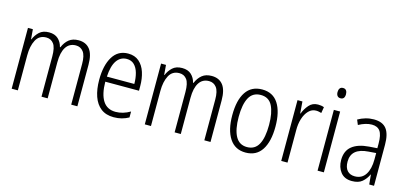

<svg xmlns="http://www.w3.org/2000/svg" viewBox="-64 -1172 3444 1623"><g transform="rotate(15 1658.0 -360.5)"><path d="M516 -542Q580 -542 614.5 -498.5Q649 -455 649 -363V0H595V-357Q595 -430 570.5 -462Q546 -494 505 -494Q448 -494 418.5 -448Q389 -402 389 -316V0H335V-352Q335 -430 311 -462Q287 -494 246 -494Q184 -494 156 -441Q128 -388 128 -307V0H74V-532H117L124 -446H127Q143 -485 173.5 -513.5Q204 -542 257 -542Q308 -542 337.5 -514.5Q367 -487 377 -445H381Q400 -490 432 -516Q464 -542 516 -542Z M950 -542Q1008 -542 1045.5 -509.5Q1083 -477 1100.5 -422.5Q1118 -368 1118 -303V-262H823Q824 -152 861 -95Q898 -38 972 -38Q1036 -38 1099 -75V-23Q1070 -7 1038 1.5Q1006 10 968 10Q900 10 856 -24Q812 -58 790.5 -120Q769 -182 769 -264Q769 -391 815 -466.5Q861 -542 950 -542ZM950 -495Q895 -495 862.5 -448Q830 -401 825 -307H1065Q1065 -359 1053 -402Q1041 -445 1015.5 -470Q990 -495 950 -495Z M1681 -542Q1745 -542 1779.5 -498.5Q1814 -455 1814 -363V0H1760V-357Q1760 -430 1735.5 -462Q1711 -494 1670 -494Q1613 -494 1583.5 -448Q1554 -402 1554 -316V0H1500V-352Q1500 -430 1476 -462Q1452 -494 1411 -494Q1349 -494 1321 -441Q1293 -388 1293 -307V0H1239V-532H1282L1289 -446H1292Q1308 -485 1338.5 -513.5Q1369 -542 1422 -542Q1473 -542 1502.5 -514.5Q1532 -487 1542 -445H1546Q1565 -490 1597 -516Q1629 -542 1681 -542Z M2311 -267Q2311 -136 2263.5 -63Q2216 10 2122 10Q2030 10 1981.5 -63.5Q1933 -137 1933 -267Q1933 -399 1981 -470.5Q2029 -542 2123 -542Q2217 -542 2264 -469Q2311 -396 2311 -267ZM1989 -267Q1989 -157 2021.5 -97.5Q2054 -38 2122 -38Q2191 -38 2223 -96.5Q2255 -155 2255 -267Q2255 -373 2224.5 -433.5Q2194 -494 2123 -494Q2053 -494 2021 -435.5Q1989 -377 1989 -267Z M2611 -541Q2624 -541 2638 -539Q2652 -537 2664 -532L2655 -479Q2645 -482 2633 -484.5Q2621 -487 2608 -487Q2571 -487 2543.5 -458.5Q2516 -430 2501.5 -383.5Q2487 -337 2488 -282V0H2433V-532H2476L2484 -429H2487Q2503 -472 2533 -506.5Q2563 -541 2611 -541Z M2779 -731Q2798 -731 2807 -718.5Q2816 -706 2816 -686Q2816 -641 2779 -641Q2761 -641 2751.5 -653Q2742 -665 2742 -686Q2742 -706 2751 -718.5Q2760 -731 2779 -731ZM2806 -532V0H2751V-532Z M3100 -542Q3176 -542 3210.5 -497.5Q3245 -453 3245 -359V0H3203L3195 -85H3193Q3174 -44 3142 -17Q3110 10 3053 10Q2987 10 2953.5 -33Q2920 -76 2920 -139Q2920 -219 2971.5 -260.5Q3023 -302 3119 -309L3190 -314V-355Q3190 -431 3167 -463Q3144 -495 3095 -495Q3042 -495 2980 -461L2962 -504Q2993 -522 3028 -532Q3063 -542 3100 -542ZM3125 -267Q2976 -257 2976 -140Q2976 -88 3000 -61.5Q3024 -35 3066 -35Q3128 -35 3159.5 -84Q3191 -133 3191 -216V-272Z"/></g></svg>

Font: Noto Sans Gurmukhi UI Condensed Light
Style: Regular
Weight: 300
Width: 3
Designer: Jelle Bosma - Monotype Design Team
Foundry: Monotype Imaging Inc.
Version: Version 2.004; ttfautohint (v1.8.4.7-5d5b)